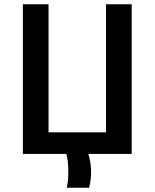

<svg xmlns="http://www.w3.org/2000/svg" viewBox="-20 -720 723 898"><path d="M87 -700H207V-101H476V-700H596V0H393Q417 77 397 158H292Q300 129 299.5 79Q299 29 290 0H87Z"/></svg>

Font: Moderustic Med
Style: Regular
Weight: 500
Designer: Tural Alisoy
Foundry: TAFT Foundry
Version: Version 2.110